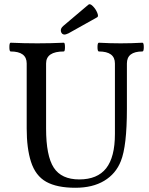

<svg xmlns="http://www.w3.org/2000/svg" viewBox="-20 -866 699 899"><path d="M283.2 -704.1Q269 -704.1 265.4 -718.3Q261.7 -732.4 276.9 -745.1L394 -844.2Q401.4 -850.6 414.8 -837.2Q428.2 -823.7 435.3 -806.4Q442.4 -789.1 435.1 -785.2L300.8 -710Q287.1 -704.1 283.2 -704.1ZM333 13.2Q246.6 13.2 196.3 -14.9Q146 -43 125 -108.9Q105 -171.4 105 -264.2V-568.8Q105 -625 29.8 -625Q23.9 -625 23.9 -645.5Q23.9 -666 29.8 -666Q92.8 -663.1 154.8 -663.1Q215.8 -663.1 278.8 -666Q284.2 -666 284.2 -645.5Q284.2 -625 278.8 -625Q195.8 -625 195.8 -568.8V-264.2Q195.8 -136.2 231.7 -81.1Q267.6 -25.9 351.1 -25.9Q436 -25.9 477.1 -78.1Q518.1 -130.4 518.1 -238.8V-568.8Q518.1 -625 442.9 -625Q436.5 -625 436.5 -645.5Q436.5 -666 442.9 -666Q494.1 -663.1 544.9 -663.1Q595.7 -663.1 647 -666Q653.3 -666 653.3 -645.5Q653.3 -625 647 -625Q574.2 -625 574.2 -568.8V-356Q574.2 -182.1 545.9 -111.8Q522.5 -52.2 468 -19.5Q413.6 13.2 333 13.2Z"/></svg>

Font: Junicode SmCond Medium
Style: Regular
Weight: 500
Width: 4
Designer: Peter S. Baker
Version: Version 2.206